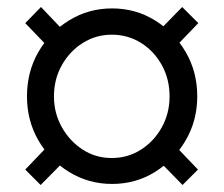

<svg xmlns="http://www.w3.org/2000/svg" viewBox="-20 -522 640 548"><path d="M300 3Q233 3 177.5 -31Q122 -65 89.5 -121.5Q57 -178 57 -247Q57 -317 89.5 -373.5Q122 -430 177.5 -464Q233 -498 300 -498Q367 -498 422 -464Q477 -430 510 -373.5Q543 -317 543 -247Q543 -178 510 -121.5Q477 -65 422 -31Q367 3 300 3ZM96 6 52 -38 141 -131 184 -83ZM501 6 414 -83 458 -129 545 -38ZM299 -71Q345 -71 382.5 -95Q420 -119 442 -159Q464 -199 464 -247Q464 -296 442 -336Q420 -376 382.5 -399.5Q345 -423 299 -423Q254 -423 216.5 -399.5Q179 -376 156.5 -336Q134 -296 134 -247Q134 -199 156.5 -159Q179 -119 216 -95Q253 -71 299 -71ZM131 -374 52 -456 97 -502 175 -420ZM467 -374 421 -421 500 -502 546 -456Z"/></svg>

Font: Muli Medium
Style: Regular
Weight: 500
Designer: Vernon Adams
Foundry: Vernon Adams
Version: Version 2.100; ttfautohint (v1.8.1.43-b0c9)